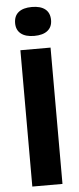

<svg xmlns="http://www.w3.org/2000/svg" viewBox="-59 -895 383 926"><g transform="rotate(-5 132.5 -431.5)"><path d="M59 0V-660H205V0ZM132 -723Q90 -723 67.5 -741Q45 -759 45 -792Q45 -827 67.5 -845Q90 -863 132 -863Q174 -863 196.5 -845Q219 -827 219 -792Q219 -759 196.5 -741Q174 -723 132 -723Z"/></g></svg>

Font: Bricolage Grotesque 28pt
Style: Bold
Weight: 700
Designer: Mathieu Triay
Foundry: Atelier Triay
Version: Version 1.000;gftools[0.9.30]